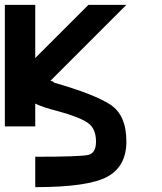

<svg xmlns="http://www.w3.org/2000/svg" viewBox="-20 -645 665 790"><path d="M0 -125V-625H125V-406.2L343.8 -625H500L187.5 -312.5Q195.3 -312.5 203.1 -304.7Q367.2 -257.8 433.6 -214.8Q500 -171.9 500 -62.5Q500 39.1 421.9 82Q343.8 125 125 125V0Q312.5 0 343.8 -7.8Q375 -15.6 375 -62.5Q375 -117.2 339.8 -140.6Q304.7 -164.1 218.8 -187.5Q156.2 -203.1 125 -218.8V-125Z"/></svg>

Font: CraftyPE
Style: Regular
Weight: 400
Designer: Erek Butcher
Foundry: Haunted Coop
Version: Version 0.018;April 4, 2024;FontCreator 15.0.0.2962 64-bit